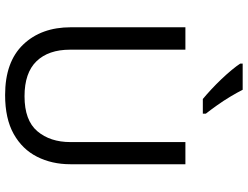

<svg xmlns="http://www.w3.org/2000/svg" viewBox="-132 -852 994 771"><g transform="rotate(90 365.5 -467.0)"><path d="M640 -252Q640 -178 610 -118.5Q580 -59 518.5 -24.5Q457 10 362 10Q229 10 159.5 -62.5Q90 -135 90 -254V-714H180V-251Q180 -164 226.5 -116Q273 -68 367 -68Q464 -68 507.5 -119.5Q551 -171 551 -252V-714H640ZM341 -944Q352 -922 368.5 -894.5Q385 -867 403.5 -841Q422 -815 437 -796V-784H378Q361 -798 340 -817.5Q319 -837 298.5 -858.5Q278 -880 261.5 -900Q245 -920 236 -934V-944Z"/></g></svg>

Font: Noto Sans Sora Sompeng
Style: Regular
Weight: 400
Designer: Monotype Design Team. David Williams.
Foundry: Monotype Imaging Inc.
Version: Version 2.101